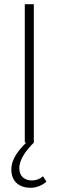

<svg xmlns="http://www.w3.org/2000/svg" viewBox="-20 -679 279 914"><path d="M126 215C156 215 184 201 201 186L185 160C168 174 152 180 131 180C101 180 72 163 72 122C72 79 105 36 141 0V-659H98V0H105C69 35 34 77 34 128C34 188 75 215 126 215Z"/></svg>

Font: Source Sans Pro Light
Style: Regular
Weight: 300
Designer: Paul D. Hunt
Foundry: Adobe Systems Incorporated
Version: Version 3.006;hotconv 1.0.111;makeotfexe 2.5.65597